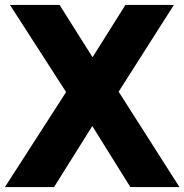

<svg xmlns="http://www.w3.org/2000/svg" viewBox="-42 -760 749 780"><path d="M-22 0 226.5 -386 -1.5 -740H200L334 -527.5L467.5 -740H664.5L440 -387.5L687 0H487.5L333 -248L177.5 0Z"/></svg>

Font: Encode Sans SmCnd XBd
Style: Regular
Weight: 800
Width: 4
Designer: Multiple Designers
Foundry: Impallari Type
Version: Version 3.002; ttfautohint (v1.8.3) -l 8 -r 50 -G 200 -x 14 